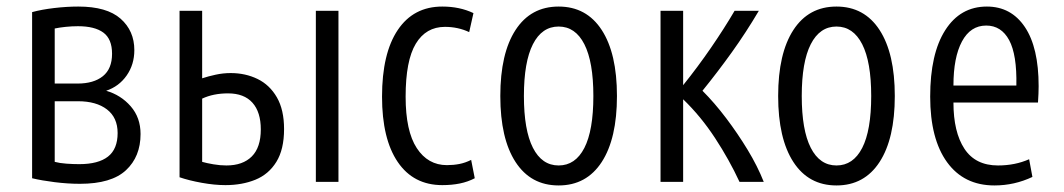

<svg xmlns="http://www.w3.org/2000/svg" viewBox="-20 -555 3247 586"><path d="M224 6Q187 6 147 1Q107 -4 78 -11V-518Q107 -526 145.5 -530.5Q184 -535 219 -535Q306 -535 348 -498Q390 -461 390 -402Q390 -358 366.5 -324.5Q343 -291 304 -278Q349 -265 379 -230.5Q409 -196 409 -146Q409 -77 364.5 -35.5Q320 6 224 6ZM147 -300H217Q266 -300 294 -322.5Q322 -345 322 -391Q322 -436 295.5 -455.5Q269 -475 218 -475Q199 -475 180 -473Q161 -471 147 -468ZM222 -54Q280 -54 309.5 -77Q339 -100 339 -149Q339 -196 306.5 -221Q274 -246 218 -246H147V-61Q162 -57 182.5 -55.5Q203 -54 222 -54Z M668 10Q635 10 596 3Q557 -4 528 -14V-522H597V-316Q615 -322 638 -327Q661 -332 684 -332Q729 -332 766 -314Q803 -296 825 -258Q847 -220 847 -161Q847 -99 823.5 -61Q800 -23 759.5 -6.5Q719 10 668 10ZM944 0V-522H1013V0ZM671 -50Q721 -50 748.5 -77.5Q776 -105 776 -160Q776 -213 750.5 -241.5Q725 -270 676 -270Q631 -270 597 -254V-61Q611 -57 631.5 -53.5Q652 -50 671 -50Z M1330 10Q1242 10 1194 -60.5Q1146 -131 1146 -260Q1146 -392 1194 -463.5Q1242 -535 1330 -535Q1383 -535 1425 -515L1412 -457Q1378 -473 1338 -473Q1280 -473 1249 -421.5Q1218 -370 1218 -260Q1218 -155 1252 -103Q1286 -51 1344 -51Q1364 -51 1382 -54.5Q1400 -58 1418 -67L1429 -11Q1408 0 1383.5 5Q1359 10 1330 10Z M1685 11Q1600 11 1553.5 -60.5Q1507 -132 1507 -262Q1507 -392 1553.5 -463.5Q1600 -535 1685 -535Q1770 -535 1816.5 -463.5Q1863 -392 1863 -262Q1863 -132 1816.5 -60.5Q1770 11 1685 11ZM1685 -50Q1736 -50 1763.5 -103.5Q1791 -157 1791 -262Q1791 -366 1763.5 -420Q1736 -474 1685 -474Q1634 -474 1606.5 -420Q1579 -366 1579 -262Q1579 -158 1606.5 -104Q1634 -50 1685 -50Z M1996 0V-522H2065V-295Q2110 -351 2150.5 -410Q2191 -469 2222 -522H2296Q2257 -456 2214 -396Q2171 -336 2124 -278Q2161 -241 2196.5 -194Q2232 -147 2262 -97.5Q2292 -48 2311 0H2237Q2206 -67 2162.5 -133.5Q2119 -200 2065 -252V0Z M2533 11Q2448 11 2401.5 -60.5Q2355 -132 2355 -262Q2355 -392 2401.5 -463.5Q2448 -535 2533 -535Q2618 -535 2664.5 -463.5Q2711 -392 2711 -262Q2711 -132 2664.5 -60.5Q2618 11 2533 11ZM2533 -50Q2584 -50 2611.5 -103.5Q2639 -157 2639 -262Q2639 -366 2611.5 -420Q2584 -474 2533 -474Q2482 -474 2454.5 -420Q2427 -366 2427 -262Q2427 -158 2454.5 -104Q2482 -50 2533 -50Z M3015 11Q2922 11 2870.5 -60Q2819 -131 2819 -260Q2819 -391 2865 -463Q2911 -535 2992 -535Q3066 -535 3108 -472.5Q3150 -410 3150 -292Q3150 -282 3149.5 -269Q3149 -256 3148 -242H2890Q2890 -152 2923.5 -101Q2957 -50 3026 -50Q3078 -50 3121 -69L3131 -15Q3076 11 3015 11ZM2890 -294H3082Q3084 -388 3060 -432.5Q3036 -477 2990 -477Q2942 -477 2916 -428.5Q2890 -380 2890 -294Z"/></svg>

Font: Ubuntu Sans Condensed
Style: Regular
Weight: 400
Width: 3
Designer: Dalton Maag Ltd
Foundry: Dalton Maag Ltd
Version: Version 1.006; ttfautohint (v1.8.4.7-5d5b)